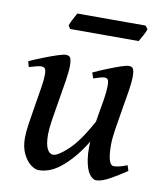

<svg xmlns="http://www.w3.org/2000/svg" viewBox="-76 -692 663 774"><g transform="rotate(10 256.0 -304.5)"><path d="M491.2 -39.6Q452.1 -13.2 420.9 3.4Q389.6 20 369.6 20Q355 20 341.3 1.5Q327.6 -17.1 321.3 -58.6Q314.9 -100.1 322.3 -168.5Q325.7 -201.7 332 -237.8Q338.4 -273.9 343.8 -306.4Q349.1 -338.9 349.1 -361.3Q349.1 -383.8 344.5 -388.9Q339.8 -394 331.1 -394Q325.2 -394 311.3 -390.1Q297.4 -386.2 286.6 -382.3L278.8 -405.3Q306.2 -418 335.2 -429.7Q364.3 -441.4 387.2 -449.2Q410.2 -457 419.9 -457Q433.6 -457 438 -447.8Q442.4 -438.5 442.4 -416Q442.4 -394.5 436.5 -357.2Q430.7 -319.8 423.1 -276.9Q415.5 -233.9 409.7 -195.3Q403.8 -156.7 403.8 -132.8Q403.8 -88.4 410.4 -68.4Q417 -48.3 429.2 -48.3Q451.2 -48.3 483.9 -62ZM330.1 -216.3 322.3 -134.8Q282.7 -67.4 233.6 -23.7Q184.6 20 133.8 20Q119.1 20 101.3 6.6Q83.5 -6.8 70.3 -33.7Q57.1 -60.5 57.1 -100.1Q57.1 -122.1 62.5 -158.2Q67.9 -194.3 74.7 -234.6Q81.5 -274.9 86.9 -309.1Q92.3 -343.3 92.3 -361.3Q92.3 -383.8 86.7 -388.9Q81.1 -394 72.3 -394Q65.9 -394 50.5 -390.1Q35.2 -386.2 22.9 -382.3L16.6 -405.3Q44.4 -418 74.5 -429.7Q104.5 -441.4 128.4 -449.2Q152.3 -457 161.6 -457Q176.3 -457 180.9 -447.8Q185.5 -438.5 185.5 -416Q185.5 -394.5 179.7 -355.7Q173.8 -316.9 166 -272.7Q158.2 -228.5 152.3 -189.5Q146.5 -150.4 146.5 -129.4Q146.5 -88.9 156 -70.1Q165.5 -51.3 180.7 -51.3Q199.7 -51.3 240.2 -88.6Q280.8 -126 330.1 -216.3ZM467.8 -615.7Q464.8 -605 455.3 -587.9Q445.8 -570.8 440.9 -562.5H160.6L151.9 -575.7Q155.3 -585.4 163.8 -602.3Q172.4 -619.1 178.2 -628.9H457.5Z"/></g></svg>

Font: Gentium Book Plus
Style: Italic
Weight: 400
Italic angle: -8°
Designer: Victor Gaultney, Annie Olsen, Iska Routamaa, Becca Hirsbrunner
Foundry: SIL International
Version: Version 6.101